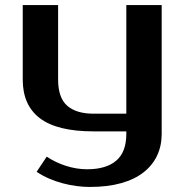

<svg xmlns="http://www.w3.org/2000/svg" viewBox="-20 -540 730 760"><path d="M480 -20H350Q207 -20 138.5 -71.5Q70 -123 70 -225V-520H210V-225Q210 -153 246 -121.5Q282 -90 350 -90H480V-520H620V-10Q620 37 602 75.5Q584 114 548.5 142Q513 170 459.5 185Q406 200 335 200Q311 200 283.5 196.5Q256 193 228 185.5Q200 178 173.5 166.5Q147 155 125 140L165 80Q199 103 241 116.5Q283 130 325 130Q400 130 440 96Q480 62 480 -10Z"/></svg>

Font: Prosto One
Style: Regular
Weight: 400
Designer: Pavel Emelyanov and Jovanny lemonad
Foundry: Pavel Emelyanov and Jovanny Lemonad
Version: Version 1.001